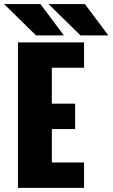

<svg xmlns="http://www.w3.org/2000/svg" viewBox="-24 -904 542 924"><path d="M497.5 -733.5H363.5L209.5 -884.5H384.5ZM283.5 -733.5H149.5L-4.5 -884.5H170.5ZM380.5 -578H225.5V-405H337.5V-283H225.5V-122H380.5V0H62.5V-700H380.5Z"/></svg>

Font: League Mono Condensed ExtraBold
Style: Regular
Weight: 800
Width: 1
Designer: Tyler Finck
Foundry: The League of Moveable Type / Tyler Finck
Version: Version 2.210